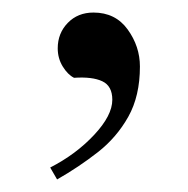

<svg xmlns="http://www.w3.org/2000/svg" viewBox="-20 -122 300 306"><path d="M60 145Q101 124 130 93Q159 62 159 37Q159 15 143 7.5Q127 0 98 2Q88 -3 80 -16Q72 -29 72 -45Q72 -69 88 -85.5Q104 -102 129 -102Q164 -102 183.5 -75Q203 -48 203 -16Q203 31 184.5 64Q166 97 136 120.5Q106 144 71 164Z"/></svg>

Font: Sedan
Style: Regular
Weight: 400
Designer: Sebastian Salazar
Foundry: Sebastian Salazar
Version: Version 1.100; ttfautohint (v1.8.4.7-5d5b)